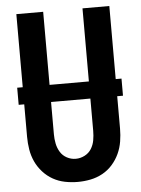

<svg xmlns="http://www.w3.org/2000/svg" viewBox="-53 -777 606 827"><g transform="rotate(-5 250.0 -363.5)"><path d="M250 8Q278 8 305.5 2.5Q333 -3 357.5 -16.5Q382 -30 400.5 -51Q419 -72 430.5 -97Q442 -122 446.5 -149.5Q451 -177 451 -205V-735H335V-205Q335 -185 331.5 -165Q328 -145 317.5 -128Q307 -111 288.5 -101.5Q270 -92 250 -92Q230 -92 212 -101.5Q194 -111 183.5 -128Q173 -145 169 -165Q165 -185 165 -205V-735H49V-205Q49 -177 53.5 -149.5Q58 -122 69.5 -97Q81 -72 100 -51Q119 -30 143 -16.5Q167 -3 194.5 2.5Q222 8 250 8ZM25 -345H476V-419H25Z"/></g></svg>

Font: Iosevka SS09
Style: Bold
Weight: 700
Monospace: yes
Designer: Belleve Invis
Foundry: Belleve Invis
Version: Version 5.2.1; ttfautohint (v1.8.3)